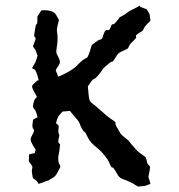

<svg xmlns="http://www.w3.org/2000/svg" viewBox="-20 -656 640 686"><path d="M503.9 -623C490.2 -627.9 483.4 -630.9 482.4 -630.9C481.4 -630.9 481.4 -631.8 479.5 -635.7C456.1 -623 444.3 -617.2 443.4 -617.2C442.4 -616.2 436.5 -612.3 425.8 -604.5C414.1 -597.7 408.2 -594.7 407.2 -593.8C407.2 -592.8 402.3 -586.9 393.6 -576.2C389.6 -571.3 385.7 -568.4 382.8 -569.3C379.9 -570.3 377.9 -566.4 374 -555.7C372.1 -549.8 368.2 -546.9 362.3 -548.8C356.4 -549.8 351.6 -541 346.7 -522.5C345.7 -518.6 342.8 -515.6 337.9 -514.6C333 -513.7 325.2 -508.8 311.5 -498C307.6 -495.1 305.7 -490.2 304.7 -485.4C303.7 -479.5 300.8 -469.7 293.9 -454.1C292 -450.2 287.1 -447.3 282.2 -445.3C277.3 -443.4 270.5 -437.5 259.8 -426.8C257.8 -423.8 252 -418 241.2 -410.2C230.5 -402.3 212.9 -392.6 188.5 -381.8C183.6 -394.5 180.7 -400.4 179.7 -402.3C177.7 -404.3 181.6 -411.1 189.5 -421.9C195.3 -429.7 195.3 -438.5 190.4 -448.2C185.5 -458 183.6 -462.9 182.6 -463.9C180.7 -466.8 180.7 -475.6 183.6 -492.2C186.5 -508.8 186.5 -526.4 183.6 -543.9C182.6 -549.8 183.6 -557.6 186.5 -568.4L190.4 -583C191.4 -584 187.5 -589.8 180.7 -602.5C173.8 -615.2 156.2 -621.1 127.9 -619.1C119.1 -604.5 113.3 -597.7 113.3 -596.7C113.3 -595.7 114.3 -588.9 113.3 -576.2C113.3 -572.3 111.3 -570.3 109.4 -568.4C107.4 -566.4 105.5 -554.7 102.5 -533.2C101.6 -526.4 103.5 -522.5 106.4 -521.5C109.4 -519.5 105.5 -510.7 98.6 -493.2C97.7 -489.3 99.6 -486.3 102.5 -483.4C105.5 -480.5 109.4 -471.7 114.3 -457C109.4 -442.4 107.4 -434.6 106.4 -433.6C106.4 -432.6 102.5 -426.8 95.7 -415C93.8 -412.1 96.7 -410.2 102.5 -408.2C107.4 -406.2 112.3 -393.6 118.2 -369.1C114.3 -368.2 112.3 -368.2 112.3 -367.2C111.3 -367.2 106.4 -362.3 96.7 -352.5C93.8 -349.6 93.8 -344.7 97.7 -336.9C101.6 -329.1 105.5 -320.3 111.3 -311.5C112.3 -309.6 111.3 -307.6 106.4 -303.7C102.5 -299.8 99.6 -291 97.7 -277.3C97.7 -274.4 98.6 -270.5 102.5 -266.6C106.4 -262.7 110.4 -253.9 114.3 -237.3C106.4 -233.4 101.6 -230.5 99.6 -229.5C97.7 -228.5 96.7 -220.7 95.7 -208C95.7 -200.2 97.7 -195.3 100.6 -193.4C103.5 -191.4 100.6 -182.6 91.8 -167C88.9 -161.1 88.9 -154.3 91.8 -148.4C94.7 -141.6 99.6 -132.8 107.4 -121.1C105.5 -113.3 104.5 -108.4 102.5 -108.4C100.6 -108.4 94.7 -107.4 84 -104.5C83 -89.8 83 -83 83 -82C82 -81.1 85.9 -75.2 93.8 -64.5C95.7 -61.5 96.7 -57.6 94.7 -52.7C92.8 -47.9 93.8 -37.1 97.7 -19.5C106.4 -13.7 110.4 -9.8 111.3 -9.8C111.3 -8.8 113.3 -5.9 118.2 1C138.7 -6.8 149.4 -10.7 150.4 -10.7C151.4 -9.8 157.2 -13.7 169.9 -21.5C176.8 -25.4 182.6 -33.2 186.5 -42L194.3 -56.6C196.3 -60.5 195.3 -64.5 192.4 -69.3C188.5 -74.2 187.5 -84 188.5 -97.7C189.5 -104.5 190.4 -107.4 190.4 -108.4C191.4 -109.4 192.4 -119.1 194.3 -137.7C195.3 -140.6 193.4 -142.6 190.4 -144.5C187.5 -146.5 187.5 -154.3 191.4 -168.9C192.4 -170.9 192.4 -173.8 190.4 -177.7C188.5 -181.6 187.5 -189.5 189.5 -200.2C190.4 -207 188.5 -210.9 183.6 -211.9C178.7 -213.9 180.7 -223.6 188.5 -240.2C198.2 -252 203.1 -257.8 205.1 -257.8C206.1 -257.8 214.8 -257.8 229.5 -259.8C252 -234.4 262.7 -220.7 263.7 -216.8C264.6 -212.9 267.6 -206.1 273.4 -195.3C276.4 -189.5 279.3 -185.5 281.2 -185.5C283.2 -185.5 288.1 -177.7 295.9 -161.1C300.8 -151.4 309.6 -141.6 323.2 -130.9C336.9 -120.1 346.7 -109.4 353.5 -100.6C361.3 -90.8 366.2 -84 367.2 -81.1C369.1 -78.1 371.1 -73.2 374 -66.4C377 -59.6 379.9 -56.6 381.8 -57.6C383.8 -58.6 389.6 -50.8 398.4 -35.2C402.3 -27.3 407.2 -21.5 415 -17.6C422.9 -14.6 428.7 -12.7 433.6 -10.7C439.5 -7.8 446.3 -4.9 454.1 -1C460.9 3.9 467.8 7.8 473.6 10.7L500 7.8C501 6.8 506.8 4.9 517.6 1C513.7 -13.7 511.7 -20.5 510.7 -21.5C509.8 -22.5 510.7 -29.3 513.7 -42C516.6 -54.7 516.6 -60.5 515.6 -61.5C514.6 -62.5 511.7 -65.4 506.8 -71.3C502.9 -85 501 -92.8 501 -93.8C500 -94.7 494.1 -99.6 482.4 -107.4C476.6 -111.3 470.7 -116.2 463.9 -124C458 -131.8 454.1 -135.7 452.1 -137.7L438.5 -154.3C437.5 -155.3 432.6 -159.2 421.9 -168C415 -172.9 410.2 -178.7 407.2 -184.6C404.3 -190.4 400.4 -196.3 396.5 -203.1C392.6 -210.9 391.6 -215.8 392.6 -217.8C393.6 -219.7 386.7 -224.6 373 -233.4C367.2 -237.3 356.4 -246.1 340.8 -260.7C325.2 -274.4 313.5 -284.2 306.6 -289.1C300.8 -293 297.9 -301.8 296.9 -315.4C295.9 -329.1 294.9 -339.8 293.9 -347.7L296.9 -351.6L307.6 -367.2C309.6 -370.1 311.5 -372.1 316.4 -374C321.3 -376 328.1 -382.8 337.9 -395.5C343.8 -403.3 347.7 -409.2 347.7 -410.2C348.6 -411.1 354.5 -417 367.2 -427.7C374 -433.6 378.9 -436.5 380.9 -435.5C382.8 -434.6 387.7 -442.4 397.5 -458C400.4 -463.9 407.2 -468.8 416 -472.7C424.8 -476.6 430.7 -479.5 434.6 -481.4C437.5 -483.4 439.5 -486.3 441.4 -492.2C443.4 -497.1 450.2 -504.9 461.9 -515.6C466.8 -520.5 467.8 -523.4 465.8 -526.4C463.9 -529.3 470.7 -535.2 486.3 -543.9C490.2 -545.9 492.2 -549.8 494.1 -554.7C496.1 -559.6 503.9 -569.3 517.6 -582C515.6 -595.7 514.6 -602.5 514.6 -603.5C515.6 -604.5 511.7 -611.3 503.9 -623Z"/></svg>

Font: Hermetico
Style: Regular
Weight: 400
Version: Version 1.0